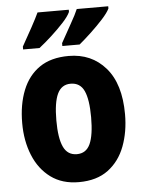

<svg xmlns="http://www.w3.org/2000/svg" viewBox="-54 -876 646 863"><g transform="rotate(-5 268.5 -444.0)"><path d="M500 -342Q500 -263 475.5 -198Q451 -133 399.5 -94.5Q348 -56 267 -56Q192 -56 140.5 -94Q89 -132 62.5 -197Q36 -262 36 -342Q36 -426 61.5 -490Q87 -554 138.5 -589.5Q190 -625 270 -625Q373 -625 436.5 -552Q500 -479 500 -342ZM190 -341Q190 -261 208.5 -221.5Q227 -182 269 -182Q311 -182 329 -221.5Q347 -261 347 -342Q347 -422 329 -461Q311 -500 268 -500Q227 -500 208.5 -461Q190 -422 190 -341ZM467 -822Q458 -803 432.5 -775Q407 -747 377 -719Q347 -691 324 -672H246V-685Q270 -729 292.5 -768.5Q315 -808 325 -832H467ZM289 -822Q280 -802 255 -775Q230 -748 200 -720.5Q170 -693 143 -672H69V-685Q94 -729 115.5 -768.5Q137 -808 148 -832H289Z"/></g></svg>

Font: Noto Sans Malayalam UI Condensed ExtraBold
Style: Regular
Weight: 800
Width: 3
Designer: Jelle Bosma - Monotype Design Team
Foundry: Monotype Imaging Inc.
Version: Version 2.104; ttfautohint (v1.8.4.7-5d5b)